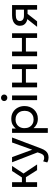

<svg xmlns="http://www.w3.org/2000/svg" viewBox="1374 -2120 970 3758"><g transform="rotate(-90 1859.0 -241.0)"><path d="M408 0 242.5 -261.5 391 -490H490L342 -266L519 0ZM79.5 0V-490H171.5V-297H318V-219H171.5V0Z M653.5 224.5Q629.5 224.5 606 218.8Q582.5 213 558.5 198.5L580 119Q595.5 129 613.5 134Q631.5 139 645.5 139Q682.5 139 703 121Q723.5 103 736 66L755.5 10L561.5 -490H662.5L807.5 -95L949 -490H1046.5L832 78Q810 136 783.2 167.8Q756.5 199.5 724.5 212Q692.5 224.5 653.5 224.5Z M1138 210V-490H1222.5V-416.5Q1253 -455.5 1299.2 -480.2Q1345.5 -505 1416 -505Q1489 -505 1544.5 -470.8Q1600 -436.5 1631.2 -377.5Q1662.5 -318.5 1662.5 -245Q1662.5 -191.5 1644.8 -144.2Q1627 -97 1594 -61.2Q1561 -25.5 1515.8 -5.2Q1470.5 15 1415 15Q1353 15 1306.8 -8.2Q1260.5 -31.5 1229.5 -69.5V210ZM1399.5 -68Q1449 -68 1487.2 -89.8Q1525.5 -111.5 1547.2 -151.2Q1569 -191 1569 -245Q1569 -299.5 1547.2 -339.2Q1525.5 -379 1487.2 -400.5Q1449 -422 1399.5 -422Q1350 -422 1311.8 -400.5Q1273.5 -379 1251.5 -339.2Q1229.5 -299.5 1229.5 -245Q1229.5 -191 1251.5 -151.2Q1273.5 -111.5 1311.8 -89.8Q1350 -68 1399.5 -68Z M1778 0V-490H1870V0ZM1824 -582.5Q1798 -582.5 1779 -600Q1760 -617.5 1760 -644.5Q1760 -671.5 1779 -688.8Q1798 -706 1824 -706Q1850.5 -706 1869.2 -688.8Q1888 -671.5 1888 -644.5Q1888 -617.5 1869.2 -600Q1850.5 -582.5 1824 -582.5Z M2029 0V-490H2121V-297H2386.5V-490H2478.5V0H2386.5V-219H2121V0Z M2637.5 0V-490H2729.5V-297H2995V-490H3087V0H2995V-219H2729.5V0Z M3213 0 3407.5 -247.5 3425 -186.5Q3362 -186 3319.5 -204.5Q3277 -223 3255.2 -256.8Q3233.5 -290.5 3233.5 -336Q3233.5 -384.5 3258.8 -419Q3284 -453.5 3329.8 -471.8Q3375.5 -490 3436.5 -490H3638.5V0H3549V-417H3444.5Q3386 -417 3356.5 -397.5Q3327 -378 3327 -338Q3327 -298.5 3354.5 -277.8Q3382 -257 3435.5 -257H3563V-186.5H3466L3320.5 0Z"/></g></svg>

Font: Geologica Roman Light
Style: Regular
Weight: 300
Designer: Sindre Bremnes, Frode Helland
Foundry: Monokrom Skriftforlag AS
Version: Version 1.010;gftools[0.9.28]